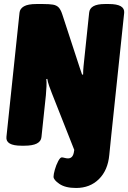

<svg xmlns="http://www.w3.org/2000/svg" viewBox="-20 -722 637 954"><path d="M358 212Q305 212 275.5 192Q246 172 246 156Q246 144 252.5 121Q259 98 269 79Q279 60 287 60Q292 60 301 62.5Q310 65 318 65Q344 65 348 28L349 23L238 -258Q231 -275 224 -295.5Q217 -316 215 -330L210 -329Q212 -316 211 -293.5Q210 -271 208 -249L186 -41Q182 2 101 2H87Q7 2 12 -42L77 -659Q79 -679 99 -690.5Q119 -702 161 -702H194Q225 -702 243 -699Q261 -696 271.5 -685Q282 -674 290 -649L376 -386Q379 -377 382 -368.5Q385 -360 388 -351L393 -352Q393 -362 393.5 -372Q394 -382 395 -392L423 -659Q427 -702 501 -702H521Q601 -702 597 -658L532 -41L523 48Q516 124 471.5 168Q427 212 358 212Z"/></svg>

Font: Asap Condensed Condensed Black
Style: Italic
Weight: 900
Width: 3
Italic angle: -6°
Designer: Pablo Cosgaya
Foundry: Omnibus-Type
Version: Version 3.001; ttfautohint (v1.8.4.7-5d5b)